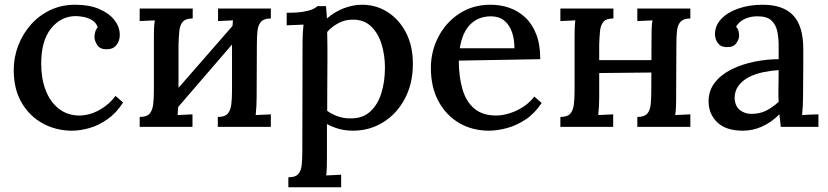

<svg xmlns="http://www.w3.org/2000/svg" viewBox="-20 -536 3499 811"><path d="M284 16Q217 16 161 -14.5Q105 -45 71.5 -102Q38 -159 38 -240Q38 -294 57 -343.5Q76 -393 110.5 -432Q145 -471 192.5 -493.5Q240 -516 298 -516Q357 -516 399 -498Q441 -480 463.5 -451Q486 -422 486 -388Q486 -364 472 -346Q458 -328 432 -328Q403 -327 391 -345.5Q379 -364 379 -380Q379 -389 382 -400.5Q385 -412 393 -421Q385 -442 367 -452Q349 -462 330 -465Q311 -468 298 -468Q237 -467 195.5 -415.5Q154 -364 154 -267Q154 -205 172.5 -156Q191 -107 227 -78Q263 -49 313 -48Q358 -48 400 -71.5Q442 -95 468 -131L500 -103Q471 -58 433.5 -32Q396 -6 357.5 5Q319 16 284 16Z M794 -458Q764 -458 752 -444Q740 -430 737.5 -405Q735 -380 734 -347V-124Q734 -106 733 -87.5Q732 -69 730 -50Q746 -51 762.5 -51.5Q779 -52 793 -53V0H570V-42Q600 -42 612 -56Q624 -70 627 -95Q630 -120 630 -153V-376Q630 -394 630.5 -413Q631 -432 634 -450Q618 -449 601 -448.5Q584 -448 570 -447V-500H794ZM974 -440 1011 -407 711 -59 672 -94ZM1124 -458Q1095 -458 1082.5 -444Q1070 -430 1067.5 -405Q1065 -380 1065 -347L1064 -124Q1064 -106 1063 -87.5Q1062 -69 1060 -50Q1076 -51 1093 -51.5Q1110 -52 1124 -53V0H900V-42Q930 -42 942 -56Q954 -70 957 -95Q960 -120 960 -153V-376Q960 -394 961 -413Q962 -432 964 -450Q948 -449 931.5 -448.5Q915 -448 901 -447V-500H1124Z M1198 255V213Q1228 213 1240 199Q1252 185 1254.5 160Q1257 135 1257 102L1258 -361Q1258 -377 1259 -395.5Q1260 -414 1262 -432Q1245 -431 1226 -430.5Q1207 -430 1191 -429V-482Q1236 -482 1261.5 -486.5Q1287 -491 1300.5 -497Q1314 -503 1321 -510H1357Q1358 -500 1359 -486Q1360 -472 1361 -458Q1393 -486 1432 -501Q1471 -516 1510 -516Q1568 -516 1616.5 -485.5Q1665 -455 1694.5 -399Q1724 -343 1724 -266Q1724 -183 1690 -119Q1656 -55 1598.5 -19.5Q1541 16 1471 16Q1439 16 1412 8.5Q1385 1 1361 -12V131Q1361 149 1360.5 167.5Q1360 186 1358 205Q1374 204 1390.5 203.5Q1407 203 1421 202V255ZM1464 -36Q1512 -36 1543.5 -64.5Q1575 -93 1590.5 -141.5Q1606 -190 1606 -251Q1606 -302 1592 -348.5Q1578 -395 1547.5 -424.5Q1517 -454 1468 -453Q1437 -453 1409 -438Q1381 -423 1362 -401Q1362 -388 1362.5 -373Q1363 -358 1363 -335.5Q1363 -313 1363 -278.5Q1363 -244 1362.5 -192.5Q1362 -141 1362 -68Q1382 -53 1408.5 -44Q1435 -35 1464 -36Z M2045 16Q1975 16 1919.5 -16.5Q1864 -49 1832 -108.5Q1800 -168 1800 -249Q1800 -319 1831.5 -380Q1863 -441 1920 -478.5Q1977 -516 2052 -516Q2094 -516 2131.5 -503Q2169 -490 2198.5 -462.5Q2228 -435 2245 -391.5Q2262 -348 2262 -286L1918 -280Q1918 -212 1933.5 -159Q1949 -106 1984 -77Q2019 -48 2075 -48Q2102 -48 2132.5 -57.5Q2163 -67 2190.5 -85Q2218 -103 2237 -128L2268 -101Q2238 -56 2199 -30.5Q2160 -5 2119.5 5.5Q2079 16 2045 16ZM1922 -332H2153Q2153 -370 2142.5 -400.5Q2132 -431 2110 -449Q2088 -467 2054 -467Q2001 -467 1967 -433.5Q1933 -400 1922 -332Z M2571 -458Q2541 -458 2529 -444Q2517 -430 2514.5 -405Q2512 -380 2511 -347V-124Q2511 -106 2510 -87.5Q2509 -69 2507 -50L2570 -53V0H2347V-42Q2377 -42 2389 -56Q2401 -70 2404 -95Q2407 -120 2407 -153V-376Q2407 -394 2407.5 -413Q2408 -432 2410 -450L2347 -447V-500H2571ZM2896 -458Q2867 -458 2854.5 -444Q2842 -430 2839.5 -405Q2837 -380 2837 -347L2836 -124Q2836 -106 2835.5 -87.5Q2835 -69 2832 -50L2896 -53V0H2672V-42Q2702 -42 2714 -56Q2726 -70 2728.5 -95Q2731 -120 2731 -153L2732 -376Q2732 -394 2732.5 -413Q2733 -432 2736 -450L2672 -447V-500H2896ZM2466 -282H2765V-230L2466 -227Z M3278 0Q3276 -16 3275 -28Q3274 -40 3272 -53Q3238 -19 3199 -1.5Q3160 16 3118 16Q3046 16 3009.5 -19.5Q2973 -55 2973 -108Q2973 -154 3000 -188Q3027 -222 3071 -243.5Q3115 -265 3167 -275.5Q3219 -286 3269 -286V-345Q3269 -377 3263 -404.5Q3257 -432 3238.5 -449.5Q3220 -467 3181 -467Q3155 -468 3129 -457.5Q3103 -447 3089 -423Q3097 -415 3099.5 -404.5Q3102 -394 3102 -385Q3102 -371 3090 -353.5Q3078 -336 3049 -337Q3025 -337 3012.5 -353.5Q3000 -370 3000 -392Q3000 -428 3026.5 -456Q3053 -484 3099 -500Q3145 -516 3202 -516Q3288 -516 3330.5 -471Q3373 -426 3373 -329Q3373 -293 3373 -260Q3373 -227 3372.5 -194Q3372 -161 3372 -124Q3372 -109 3371 -90Q3370 -71 3368 -50Q3385 -51 3403 -52Q3421 -53 3437 -53V0ZM3269 -240Q3237 -238 3203.5 -231Q3170 -224 3143 -210Q3116 -196 3099.5 -174Q3083 -152 3083 -121Q3085 -87 3105.5 -71Q3126 -55 3154 -55Q3189 -55 3216 -68.5Q3243 -82 3269 -106Q3268 -117 3268 -128.5Q3268 -140 3268 -153Q3268 -162 3268.5 -186.5Q3269 -211 3269 -240Z"/></svg>

Font: Lora Medium
Style: Regular
Weight: 500
Designer: Olga Karpushina, Alexei Vanyashin (Cyrillic)
Foundry: Cyreal
Version: Version 3.004